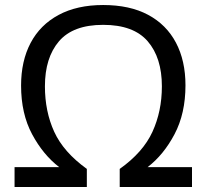

<svg xmlns="http://www.w3.org/2000/svg" viewBox="-20 -745 822 765"><path d="M391 -646Q271 -646 215 -580.5Q159 -515 159 -401Q159 -301 196 -220Q233 -139 326 -72V0H38V-79H216Q152 -128 108 -210Q64 -292 64 -404Q64 -502 102 -574Q140 -646 213.5 -685.5Q287 -725 391 -725Q497 -725 570 -686Q643 -647 681 -575Q719 -503 719 -405Q719 -293 675.5 -210.5Q632 -128 568 -79H745V0H457V-72Q550 -138 587.5 -220Q625 -302 625 -401Q625 -515 568.5 -580.5Q512 -646 391 -646Z"/></svg>

Font: Noto Sans IKEA
Style: Regular
Weight: 400
Designer: Monotype Design Team
Foundry: Monotype Imaging Inc.
Version: Version 2.001